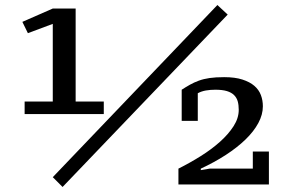

<svg xmlns="http://www.w3.org/2000/svg" viewBox="-20 -734 1169 764"><path d="M393 -280H78V-330H190V-639L91 -602L69 -647L190 -700H281V-330H393ZM845 -714 886 -676 229 10 190 -29ZM767 -253H703V-377Q720 -388 736 -397Q752 -406 771 -413Q790 -420 814 -423.5Q838 -427 872 -427Q915 -427 944.5 -417.5Q974 -408 992 -392.5Q1010 -377 1018 -356Q1026 -335 1026 -311Q1026 -278 1008 -244.5Q990 -211 957 -179Q924 -147 878.5 -117.5Q833 -88 779 -63V-57L814 -63H986V-131H1050V0H690V-63Q736 -86 779 -113Q822 -140 855.5 -170Q889 -200 909.5 -232Q930 -264 930 -297Q930 -316 926 -330.5Q922 -345 911.5 -355.5Q901 -366 883 -371.5Q865 -377 837 -377Q817 -377 799.5 -374Q782 -371 767 -363Z"/></svg>

Font: PT Serif Caption
Style: Regular
Weight: 400
Designer: A.Korolkova, O.Umpeleva, V.Yefimov
Foundry: ParaType Ltd
Version: Version 1.000W OFL